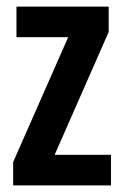

<svg xmlns="http://www.w3.org/2000/svg" viewBox="-20 -563 376 583"><path d="M317 0H20V-71L187 -450H30V-543H310V-466L146 -93H317Z"/></svg>

Font: Noto Sans Tamil ExtraCondensed SemiBold
Style: Regular
Weight: 600
Width: 2
Designer: Jelle Bosma - Monotype Design Team
Foundry: Monotype Imaging Inc.
Version: Version 2.004; ttfautohint (v1.8.4.7-5d5b)